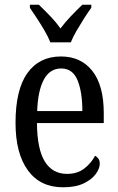

<svg xmlns="http://www.w3.org/2000/svg" viewBox="-20 -786 502 816"><path d="M248 10Q151 10 98.5 -62Q46 -134 46 -264Q46 -405 96.5 -475.5Q147 -546 239 -546Q324 -546 372.5 -484.5Q421 -423 421 -305V-263H137Q138 -152 170.5 -99.5Q203 -47 265 -47Q309 -47 338.5 -70Q368 -93 384 -124Q392 -120 398 -112Q404 -104 404 -90Q404 -70 387 -46.5Q370 -23 335.5 -6.5Q301 10 248 10ZM330 -314Q330 -395 309.5 -445Q289 -495 240 -495Q192 -495 166.5 -448Q141 -401 138 -314ZM194 -606Q185 -629 169.5 -655.5Q154 -682 137 -708Q120 -734 107 -753V-766H145Q168 -744 193 -718Q218 -692 237 -665Q257 -692 282 -718Q307 -744 330 -766H368V-753Q354 -734 337.5 -708Q321 -682 305.5 -655.5Q290 -629 281 -606Z"/></svg>

Font: Noto Serif Condensed
Style: Regular
Weight: 400
Width: 3
Designer: Monotype Design Team
Foundry: Monotype Imaging Inc.
Version: Version 2.013; ttfautohint (v1.8.4.7-5d5b)